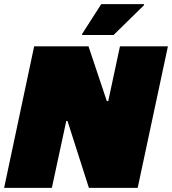

<svg xmlns="http://www.w3.org/2000/svg" viewBox="-23 -913 836 933"><path d="M-3 0 143 -688H407L496 -422H503L560 -688H793L646 0H409L305 -325H299L229 0ZM376 -743V-748L469 -893H677V-888L529 -743Z"/></svg>

Font: Saira SemiExpanded Black
Style: Italic
Weight: 900
Width: 6
Italic angle: -12°
Designer: Hector Gatti with collaboration of the Omnibus-Type team
Foundry: Omnibus-Type
Version: Version 1.101